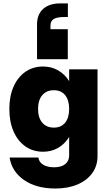

<svg xmlns="http://www.w3.org/2000/svg" viewBox="-20 -908 638 1130"><path d="M379 -559.5H198V-764Q198 -824 234.5 -856Q271 -888 334 -888H379.5V-808H359.5Q318 -808 297.5 -796.8Q277 -785.5 277 -758V-736H379ZM554 -500V10.5Q554 67.5 523.2 110.5Q492.5 153.5 436.5 177.5Q380.5 201.5 306 201.5Q193.5 201.5 121.5 151.5Q49.5 101.5 36.5 19H206Q209 45.5 233.5 61Q258 76.5 298 76.5Q340.5 76.5 363.8 58Q387 39.5 387 6V-102Q361.5 -60.5 322.2 -37.8Q283 -15 233.5 -15Q174 -15 129.2 -46.5Q84.5 -78 59.8 -134.5Q35 -191 35 -267Q35 -342 59.8 -398Q84.5 -454 129.2 -485.2Q174 -516.5 233.5 -516.5Q283 -516.5 322.2 -493.8Q361.5 -471 387 -430.5V-500ZM204 -267Q204 -215 228.8 -186Q253.5 -157 297 -157Q340 -157 363.5 -186Q387 -215 387 -267Q387 -318.5 363.5 -347.8Q340 -377 297 -377Q253.5 -377 228.8 -347.8Q204 -318.5 204 -267Z"/></svg>

Font: Overused Grotesk ExtraBold
Style: Regular
Weight: 800
Version: Version 0.004